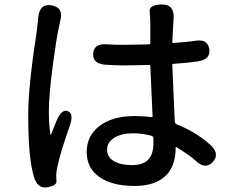

<svg xmlns="http://www.w3.org/2000/svg" viewBox="-20 -792 1040 857"><path d="M191 44Q148 52 131 -4Q106 -89 106 -275Q106 -408 142 -637Q146 -666 149 -695L151 -717Q158 -778 211 -768Q265 -758 249 -699Q247 -690 241 -661Q231 -616 216 -502Q198 -367 198 -294Q198 -236 205 -192Q206 -187 208 -192L232 -252Q255 -307 283 -296Q311 -285 291 -229Q250 -114 236 -47Q231 -24 231 -12.5Q231 -1 232 17Q234 36 191 44ZM581 38Q480 38 423.5 -2Q367 -42 367 -113.5Q367 -185 423 -229Q482 -274 580 -274Q622 -274 656 -269Q661 -268 661 -273L651 -497Q651 -502 646 -502L597 -501Q567 -500 537 -500Q498 -500 452 -503Q392 -507 396 -554Q400 -600 460 -594Q481 -592 538 -592Q568 -592 598 -593L646 -594Q651 -594 651 -599V-683Q651 -712 648 -740Q645 -771 702 -772Q758 -773 755 -712L749 -605Q749 -600 754 -600Q835 -607 846 -609Q906 -621 914 -574Q922 -527 863 -518Q826 -512 754 -507Q749 -507 749 -502L760 -252Q760 -240 771 -236Q856 -202 918 -146Q963 -106 930 -69Q896 -33 853 -75Q827 -99 768 -135Q764 -138 764 -133Q764 -56 725 -13Q678 38 581 38ZM644 -82Q665 -106 665 -156V-173Q665 -183 656 -186Q618 -197 572 -197Q522 -197 490 -177Q458 -157 458 -124Q458 -91 488 -73Q518 -55 569.5 -55Q621 -55 644 -82Z"/></svg>

Font: Resource Han Rounded CN Medium
Style: Regular
Weight: 500
Designer: Cyano Hao (round all glyphs); Ryoko NISHIZUKA 西塚涼子 (kana, bopomofo & ideographs); Paul D. Hunt (Latin, Greek & Cyrillic)
Foundry: Cyano Hao
Version: 0.990